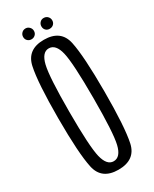

<svg xmlns="http://www.w3.org/2000/svg" viewBox="-181 -729 624 778"><g transform="rotate(-30 131.0 -340.0)"><path d="M128 3Q207 3 221.8 -65.5Q236.5 -134 236.5 -300Q236.5 -466 221.8 -535.2Q207 -604.5 128 -604.5Q50 -604.5 35 -535.2Q20 -466 20 -300Q20 -134 35 -65.5Q50 3 128 3ZM128 -36.5Q96.5 -36.5 84.2 -87Q72 -137.5 72 -299.5Q72 -462.5 84.2 -513.5Q96.5 -564.5 128 -564.5Q160.5 -564.5 172.5 -513.5Q184.5 -462.5 184.5 -299.5Q184.5 -137.5 172.5 -87Q160.5 -36.5 128 -36.5ZM87 -631Q97 -631 104.5 -638Q112 -645 112 -656Q112 -666.5 104.5 -674Q97 -681.5 87 -681.5Q76 -681.5 68.8 -674Q61.5 -666.5 61.5 -656Q61.5 -645 68.8 -638Q76 -631 87 -631ZM171.5 -631Q183 -631 190.2 -638Q197.5 -645 197.5 -656Q197.5 -666.5 190.2 -674Q183 -681.5 171.5 -681.5Q161 -681.5 154 -674Q147 -666.5 147 -656Q147 -645 154 -638Q161 -631 171.5 -631Z"/></g></svg>

Font: Anybody ExtraCondensed Light
Style: Regular
Weight: 300
Width: 2
Version: Version 1.113;gftools[0.9.25]